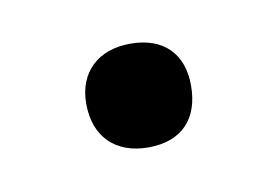

<svg xmlns="http://www.w3.org/2000/svg" viewBox="-30 -287 255 175"><g transform="rotate(-10 97.5 -200.0)"><path d="M97 -152C128 -152 145 -170 145 -201C145 -230 128 -248 97 -248C67 -248 48 -230 48 -201C48 -170 67 -152 97 -152Z"/></g></svg>

Font: Cormorant Infant Book
Style: Regular
Weight: 500
Designer: Christian Thalmann (Catharsis Fonts)
Version: Version 1.000;PS 002.000;hotconv 1.0.88;makeotf.lib2.5.64775